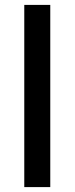

<svg xmlns="http://www.w3.org/2000/svg" viewBox="-20 -763 305 783"><path d="M79 -743V0H185V-743Z"/></svg>

Font: Saira UNSAM Medium
Style: Regular
Weight: 500
Designer: Hector Gatti with collaboration of the Omnibus-Type team
Foundry: Omnibus-Type
Version: Version 0.072;PS 000.072;hotconv 1.0.88;makeotf.lib2.5.64775